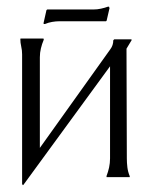

<svg xmlns="http://www.w3.org/2000/svg" viewBox="-20 -536 452 581"><path d="M372.6 -2.9V0H302.7L302.2 -2.9Q307.1 -15.6 310.1 -29.1Q313 -42.5 313 -56.6V-335.4L50.8 23.4L49.3 24.4L46.9 21V-371.6Q46.9 -383.8 44.2 -395.3Q41.5 -406.7 41.5 -418.9Q42.5 -418.9 42.7 -419.2Q43 -419.4 43.9 -419.4H108.9Q111.3 -419.4 112.3 -418.9V-415.5Q106.9 -402.8 103.8 -389.6Q100.6 -376.5 100.6 -362.8V-88.4L314 -387.2Q322.8 -398.9 322.8 -414.1L325.7 -417H376.5L378.9 -415.5L362.8 -388.7L363.8 -56.6Q363.8 -43 365.5 -29.3Q367.2 -15.6 372.6 -2.9ZM116.2 -463.4H112.3L111.8 -466.3L120.6 -505.4L123 -507.3H262.7Q274.4 -507.3 285.6 -509.8Q296.9 -512.2 307.6 -516.1L310.5 -515.1V-513.2L311.5 -511.7L302.7 -473.6L300.8 -471.7H160.2Q148.9 -471.7 137.7 -469.7Q126.5 -467.8 116.2 -463.4Z"/></svg>

Font: CAT Linz
Style: Regular
Weight: 400
Designer: Peter Wiegel
Foundry: Peter Wiegel
Version: Version 1.08